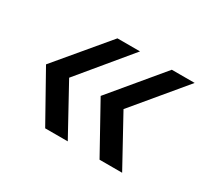

<svg xmlns="http://www.w3.org/2000/svg" viewBox="-87 -610 680 633"><g transform="rotate(30 252.5 -294.0)"><path d="M348 -106 246 -290 406 -482H493L333 -290L434 -106ZM141 -106 38 -290 199 -482H285L126 -290L227 -106Z"/></g></svg>

Font: Alumni Sans Thin SemiBold
Style: Italic
Weight: 600
Italic angle: -8°
Version: Version 1.016